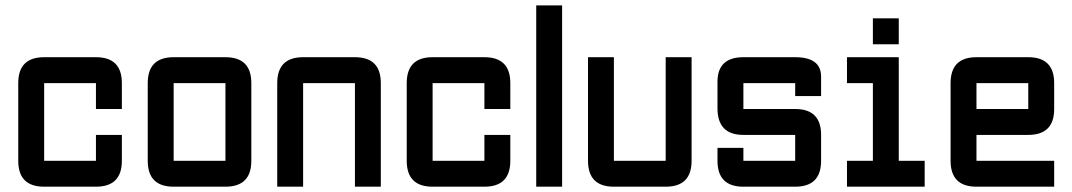

<svg xmlns="http://www.w3.org/2000/svg" viewBox="-20 -704 4044 724"><path d="M341.8 0H146.5Q48.8 0 48.8 -97.7V-390.6Q48.8 -488.3 146.5 -488.3H341.8Q439.5 -488.3 439.5 -390.6V-293H341.8V-390.6H146.5V-97.7H341.8V-195.3H439.5V-97.7Q439.5 0 341.8 0Z M830.1 0H634.8Q537.1 0 537.1 -97.7V-390.6Q537.1 -488.3 634.8 -488.3H830.1Q927.7 -488.3 927.7 -390.6V-97.7Q927.7 0 830.1 0ZM830.1 -97.7V-390.6H634.8V-97.7Z M1318.4 -390.6H1123V0H1025.4V-390.6Q1025.4 -488.3 1123 -488.3H1318.4Q1416 -488.3 1416 -390.6V0H1318.4Z M1806.6 0H1611.3Q1513.7 0 1513.7 -97.7V-390.6Q1513.7 -488.3 1611.3 -488.3H1806.6Q1904.3 -488.3 1904.3 -390.6V-293H1806.6V-390.6H1611.3V-97.7H1806.6V-195.3H1904.3V-97.7Q1904.3 0 1806.6 0Z M2002 -683.6H2099.6V0H2002Z M2490.2 -488.3H2587.9V-97.7Q2587.9 0 2490.2 0H2294.9Q2197.3 0 2197.3 -97.7V-488.3H2294.9V-97.7H2490.2Z M2685.5 -146.5H2783.2V-97.7H2978.5V-195.3H2783.2Q2685.5 -195.3 2685.5 -295.4V-395.5Q2685.5 -488.3 2783.2 -488.3H2978.5Q3076.2 -488.3 3076.2 -415V-341.8H2978.5V-390.6H2783.2V-293H2978.5Q3076.2 -293 3076.2 -195.3V-97.7Q3076.2 0 2978.5 0H2783.2Q2685.5 0 2685.5 -97.7Z M3271.5 -537.1V-634.8H3369.1V-537.1ZM3173.8 0V-97.7H3271.5V-390.6H3173.8V-488.3H3369.1V-97.7H3466.8V0Z M3662.1 -488.3H3857.4Q3955.1 -488.3 3955.1 -390.6V-293Q3955.1 -195.3 3857.4 -195.3H3662.1V-97.7H3955.1V0H3662.1Q3564.5 0 3564.5 -97.7V-390.6Q3564.5 -488.3 3662.1 -488.3ZM3857.4 -390.6H3662.1V-293H3857.4Z"/></svg>

Font: BabelStone Runic Beorhtnoth
Style: Regular
Weight: 400
Designer: Andrew West
Foundry: BabelStone
Version: Version 7.004;November 9, 2023